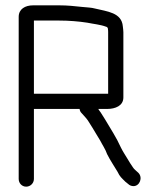

<svg xmlns="http://www.w3.org/2000/svg" viewBox="-20 -677 597 719"><path d="M442 -312V-556C442 -562 441 -569 440 -578C436 -630 381 -634 336 -645C322 -649 306 -649 288 -651C260 -654 233 -657 202 -657H104C74 -657 50 -643 50 -614V-7C50 9 62 22 78 22C94 22 107 9 107 -7V-269H278C279 -263 281 -258 285 -254L295 -243C301 -236 306 -231 309 -226L326 -199C338 -178 344 -170 355 -151C363 -135 375 -118 381 -100C393 -76 407 -56 420 -34C429 -15 435 -11 450 4L460 12C465 17 472 20 480 20C503 20 516 -12 498 -30L488 -39C483 -43 480 -47 478 -50C471 -60 464 -71 457 -83C447 -100 442 -106 433 -124C415 -164 395 -193 374 -229L357 -256C354 -260 351 -264 348 -269H381C412 -269 442 -281 442 -312ZM384 -570C385 -564 385 -559 385 -556V-326H107V-600H202C238 -600 275 -597 307 -592C331 -587 356 -585 377 -577C380 -577 384 -573 384 -570Z"/></svg>

Font: Electronic
Style: Regular
Weight: 400
Version: Version 1.011